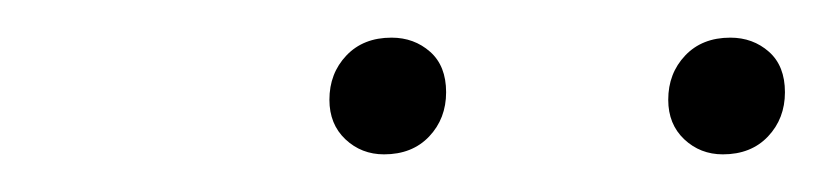

<svg xmlns="http://www.w3.org/2000/svg" viewBox="-20 -862 437 102"><path d="M364 -780Q352 -780 343.5 -788Q335 -796 335 -809Q335 -823 344 -832.5Q353 -842 368 -842Q380 -842 388.5 -834.5Q397 -827 397 -813Q397 -799 388 -789.5Q379 -780 364 -780ZM184 -780Q172 -780 163.5 -788Q155 -796 155 -809Q155 -823 164 -832.5Q173 -842 188 -842Q200 -842 208.5 -834.5Q217 -827 217 -813Q217 -799 208 -789.5Q199 -780 184 -780Z"/></svg>

Font: Mona Sans ExtraLight
Style: Italic
Weight: 200
Italic angle: -11.6951°
Designer: Deni Anggara
Foundry: GitHub
Version: Version 2.000